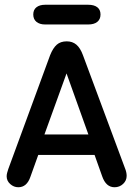

<svg xmlns="http://www.w3.org/2000/svg" viewBox="-20 -779 562 808"><path d="M378 -127 410 -37Q426 9 462 9Q483 9 498 -5Q513 -19 513 -39Q513 -54 506 -71L329 -547Q318 -577 301.5 -591Q285 -605 261 -605Q235 -605 219 -591Q203 -577 191 -547L15 -68Q12 -59 10 -51.5Q8 -44 8 -37Q8 -18 23 -4.5Q38 9 57 9Q93 9 108 -35L141 -127ZM352 -213H167L260 -470ZM170 -759Q147 -759 133.5 -748.5Q120 -738 120 -718Q120 -698 133.5 -687Q147 -676 170 -676H351Q376 -676 389.5 -687Q403 -698 403 -718Q403 -738 389.5 -748.5Q376 -759 351 -759Z"/></svg>

Font: Beiruti SemiBold
Style: Regular
Weight: 600
Designer: Arlette Boutros
Foundry: Boutros
Version: Version 1.41